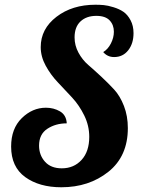

<svg xmlns="http://www.w3.org/2000/svg" viewBox="-20 -770 610 811"><path d="M544 -630Q544 -586 521.5 -557.5Q499 -529 462 -529Q434 -529 416 -550Q436 -562 448.5 -586.5Q461 -611 461 -636Q461 -665 443 -684Q425 -703 387 -703Q345 -703 320 -679.5Q295 -656 295 -612Q295 -578 311.5 -547.5Q328 -517 353 -495.5Q378 -474 407.5 -446.5Q437 -419 462 -392Q487 -365 503.5 -322.5Q520 -280 520 -229Q520 -110 438 -44.5Q356 21 239 21Q146 21 86.5 -22Q27 -65 27 -151Q27 -227 72 -271Q117 -315 174 -315Q207 -315 233.5 -299.5Q260 -284 262 -249Q215 -249 180 -226Q145 -203 145 -155Q145 -115 170 -87Q195 -59 241 -59Q292 -59 324.5 -94.5Q357 -130 357 -192Q357 -239 336 -282Q315 -325 284.5 -358Q254 -391 224 -422.5Q194 -454 173 -492.5Q152 -531 152 -571Q152 -648 218.5 -699Q285 -750 383 -750Q401 -750 418 -748.5Q435 -747 459.5 -739.5Q484 -732 501.5 -720Q519 -708 531.5 -684.5Q544 -661 544 -630Z"/></svg>

Font: Lobster 1.4
Style: Regular
Weight: 400
Designer: Pablo Impallari
Foundry: Pablo Impallari. www.impallari.com
Version: Version 1.4